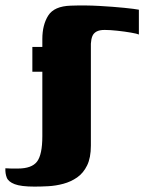

<svg xmlns="http://www.w3.org/2000/svg" viewBox="-86 -526 554 712"><path d="M71 -260H34V-352H71V-381Q71 -434 93 -468.5Q115 -503 176 -505Q230 -507 282.5 -504Q335 -501 374.5 -497Q414 -493 429 -490V-398Q423 -401 400 -405Q377 -409 349.5 -412Q322 -415 302 -415Q283 -415 272 -409Q261 -403 256.5 -392Q252 -381 251 -364V14Q251 59 237 87.5Q223 116 200 132Q177 148 149 155.5Q121 163 93.5 164.5Q66 166 42 166Q-8 166 -31.5 157Q-55 148 -61 132.5Q-67 117 -66 98Q-55 99 -44 99Q-33 99 -20 99Q32 99 51.5 73Q71 47 71 -21Z"/></svg>

Font: Genos Thin ExtraBold
Style: Regular
Weight: 800
Version: Version 1.010